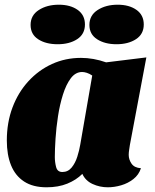

<svg xmlns="http://www.w3.org/2000/svg" viewBox="-20 -776 657 816"><path d="M178 20Q120 20 82.5 -4.5Q45 -29 27 -73.5Q9 -118 9 -179Q9 -255 33 -319Q57 -383 100.5 -430.5Q144 -478 201 -504Q258 -530 324 -530Q377 -530 431 -511L602 -532L532 -160Q531 -152 529 -140Q527 -128 527 -118Q527 -98 539 -80.5Q551 -63 579 -61Q570 -33 547 -15Q524 3 495 11.5Q466 20 438 20Q404 20 373.5 6Q343 -8 330 -37Q304 -11 266 4.5Q228 20 178 20ZM245 -45Q269 -45 284.5 -64Q300 -83 308.5 -110Q317 -137 321 -161L372 -455Q360 -463 349 -466.5Q338 -470 329 -470Q301 -470 281 -443.5Q261 -417 247.5 -374Q234 -331 226.5 -282Q219 -233 216 -187Q213 -141 213 -109Q213 -87 218.5 -66Q224 -45 245 -45ZM225 -588Q175 -588 142.5 -609Q110 -630 110 -670Q110 -711 145 -733.5Q180 -756 230 -756Q279 -756 310 -734Q341 -712 341 -672Q341 -631 308 -609.5Q275 -588 225 -588ZM475 -588Q426 -588 393 -609Q360 -630 360 -670Q360 -711 395 -733.5Q430 -756 480 -756Q529 -756 560 -734Q591 -712 591 -672Q591 -631 558 -609.5Q525 -588 475 -588Z"/></svg>

Font: Sansita Swashed Light Black
Style: Regular
Weight: 900
Version: Version 1.003